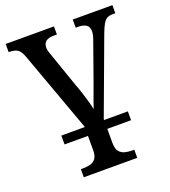

<svg xmlns="http://www.w3.org/2000/svg" viewBox="-141 -638 865 979"><g transform="rotate(-20 292.0 -148.5)"><path d="M110 48V0H471V48ZM145 239V195H157Q178 195 196 190.5Q214 186 225.5 171Q237 156 237 127V-2L78 -440Q71 -460 61.5 -471.5Q52 -483 38 -487.5Q24 -492 3 -492V-536H265V-492H246Q219 -492 205 -481Q191 -470 191 -447Q191 -438 193.5 -428.5Q196 -419 200 -409L267 -216Q276 -193 285 -165Q294 -137 301 -112Q308 -87 311 -70Q316 -86 324 -108Q332 -130 341 -154.5Q350 -179 358 -201L429 -401Q434 -414 436.5 -426Q439 -438 439 -447Q439 -471 423.5 -481.5Q408 -492 378 -492H367V-536H582V-492H568Q550 -492 538 -486Q526 -480 516 -463.5Q506 -447 494 -415L342 -5V124Q342 155 353.5 170Q365 185 383.5 190Q402 195 422 195H435V239Z"/></g></svg>

Font: ET Text
Style: Regular
Weight: 470
Designer: Monotype Design Team
Foundry: Monotype Imaging Inc.
Version: Version 2.009